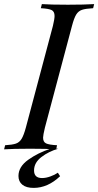

<svg xmlns="http://www.w3.org/2000/svg" viewBox="-53 -728 479 936"><path d="M157 -57Q157 -36 171.5 -29Q186 -22 225 -20L221 0Q175 -3 94 -3Q10 -3 -33 0L-28 -20Q7 -22 24.5 -28Q42 -34 52.5 -51.5Q63 -69 73 -106L205 -602Q213 -636 213 -650Q213 -672 198.5 -679Q184 -686 146 -688L151 -708Q192 -705 278 -705Q358 -705 406 -708L401 -688Q364 -686 346.5 -680Q329 -674 318.5 -657Q308 -640 298 -602L166 -106Q157 -68 157 -57ZM113 103Q113 140 152 140Q171 140 193 132Q215 124 229 114L240 131Q180 188 111 188Q75 188 56 172.5Q37 157 37 130Q37 85 84.5 51Q132 17 193 -3H231Q185 10 149 37.5Q113 65 113 103Z"/></svg>

Font: Playfair Display
Style: Italic
Weight: 400
Italic angle: -14°
Designer: Claus Eggers Sørensen
Foundry: Claus Eggers Sørensen
Version: Version 1.200; ttfautohint (v1.6)